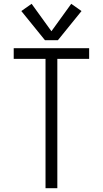

<svg xmlns="http://www.w3.org/2000/svg" viewBox="-20 -988 540 1008"><path d="M219 0H281V-679H448V-735H52V-679H219ZM216 -777H284L408 -930L354 -968L250 -824L146 -968L92 -930Z"/></svg>

Font: Iosevka SS09 Light
Style: Regular
Weight: 300
Monospace: yes
Designer: Belleve Invis
Foundry: Belleve Invis
Version: Version 5.2.1; ttfautohint (v1.8.3)